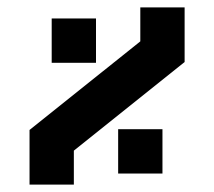

<svg xmlns="http://www.w3.org/2000/svg" viewBox="-20 -500 580 520"><path d="M360 -480H480V-332L180 -92V0H60V-148L360 -388ZM120 -450H240V-330H120ZM300 -150H420V-30H300Z"/></svg>

Font: SOV_raksil
Style: Book
Weight: 400
Version: Version 1.00